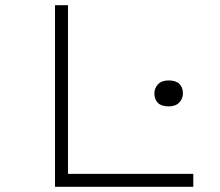

<svg xmlns="http://www.w3.org/2000/svg" viewBox="-20 -720 848 740"><path d="M192 0V-700H242V-50H725V0ZM630 -310Q602 -310 588.5 -323.5Q575 -337 575 -360Q575 -380 589 -395Q603 -410 630 -410Q658 -410 671.5 -396.5Q685 -383 685 -360Q685 -340 671 -325Q657 -310 630 -310Z"/></svg>

Font: Lexend Zetta ExtraLight
Style: Regular
Weight: 250
Version: Version 1.007